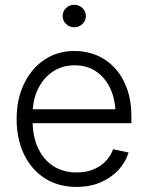

<svg xmlns="http://www.w3.org/2000/svg" viewBox="-20 -752 602 784"><path d="M293 11.2Q217.8 11.2 162.8 -24.2Q107.9 -59.6 77.9 -122.1Q47.9 -184.6 47.9 -265.6Q47.9 -346.7 77.9 -409.4Q107.9 -472.2 161.4 -508.1Q214.8 -543.9 284.7 -543.9Q332 -543.9 374 -526.6Q416 -509.3 448 -475.1Q480 -440.9 498.3 -390.6Q516.6 -340.3 516.6 -274.9V-249H88.4V-305.7H481L451.7 -285.2Q451.7 -343.3 431.4 -388.4Q411.1 -433.6 373.5 -459.5Q335.9 -485.4 284.7 -485.4Q233.4 -485.4 194.8 -459Q156.2 -432.6 134.8 -387.9Q113.3 -343.3 113.3 -288.1V-257.3Q113.3 -194.8 135.3 -147.5Q157.2 -100.1 197.5 -74Q237.8 -47.9 293 -47.9Q331.5 -47.9 361.6 -60.3Q391.6 -72.8 411.9 -94.2Q432.1 -115.7 441.9 -142.6L504.9 -129.4Q493.2 -90.3 463.9 -58.3Q434.6 -26.4 391.1 -7.6Q347.7 11.2 293 11.2ZM283.2 -640.6Q263.7 -640.6 249.8 -654.1Q235.8 -667.5 235.8 -686.5Q235.8 -706.1 249.8 -719.2Q263.7 -732.4 283.2 -732.4Q302.7 -732.4 316.7 -719.2Q330.6 -706.1 330.6 -686.5Q330.6 -667.5 316.7 -654.1Q302.7 -640.6 283.2 -640.6Z"/></svg>

Font: Inter 20pt Light
Style: Regular
Weight: 300
Version: Version 4.001;git-66647c0bb